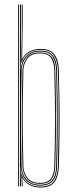

<svg xmlns="http://www.w3.org/2000/svg" viewBox="-20 -820 330 845"><path d="M60 0V-800H64V0ZM68 0V-800H72V-608.5L71.2 -513.5H72.2Q73.8 -551.8 96.6 -574.4Q119.5 -597 157.5 -597Q197 -597 213.5 -574.5Q230 -552 231 -513.8Q233 -444.5 233.8 -375.5Q234.5 -306.5 233.9 -234.8Q233.2 -163 231 -85.2Q230 -45.8 212.8 -24.4Q195.5 -3 157.5 -3Q119.8 -3 96.4 -25Q73 -47 72 -85.2H71L72 0ZM157 -7Q193 -7 209.5 -27.1Q226 -47.2 227 -85.5Q230.5 -202.5 230.2 -305.8Q230 -409 227 -513.5Q226 -546.5 211.6 -569.8Q197.2 -593 157.2 -593Q127.8 -593 110 -580.4Q92.2 -567.8 84 -549.4Q75.8 -531 75.2 -513.5Q73.2 -435 72.6 -366.1Q72 -297.2 72.6 -229.1Q73.2 -161 75 -84.5Q75.5 -67.8 83.6 -49.8Q91.8 -31.8 109.6 -19.4Q127.5 -7 157 -7ZM156.8 -11Q115.2 -11 97.5 -35.2Q79.8 -59.5 79 -85.5Q77 -159.8 76.2 -229.9Q75.5 -300 76.2 -369.9Q77 -439.8 79 -513.5Q79.8 -539 97 -564Q114.2 -589 156.8 -589Q188.8 -589 205.4 -570.9Q222 -552.8 223 -513.5Q225.2 -438.8 225.9 -369.5Q226.5 -300.2 225.9 -230.8Q225.2 -161.2 223 -85.5Q222 -52.2 207.5 -31.6Q193 -11 156.8 -11ZM156.5 -15Q190.5 -15 204.2 -34.4Q218 -53.8 219 -85.8Q222.2 -197.8 222.2 -298.8Q222.2 -399.8 219 -513.5Q218 -545.5 204.4 -565.2Q190.8 -585 156.5 -585Q117 -585 100.4 -561.8Q83.8 -538.5 83 -513.5Q81 -438.2 80.2 -369.1Q79.5 -300 80.2 -230.8Q81 -161.5 83 -85.8Q83.8 -61 100.4 -38Q117 -15 156.5 -15ZM158 5.2Q130.8 5.2 109.4 -6.2Q88 -17.8 78.8 -37.2H77.8L79.5 -4.8L80 0H76L73.2 -57.5H74.2Q79 -32.8 101.5 -15.8Q124 1.2 157.8 1.2Q201 1.2 217.4 -23Q233.8 -47.2 234.8 -84.8Q237 -165.5 237.8 -234Q238.5 -302.5 237.9 -369.9Q237.2 -437.2 234.8 -513.8Q233.8 -549 218.2 -574.9Q202.8 -600.8 158 -600.8Q129 -600.8 106.2 -587.1Q83.5 -573.5 75.2 -543.5H73.5L75.8 -668.5V-800H79.8V-717L77.5 -560.2H78.5Q88 -582.8 110.2 -593.8Q132.5 -604.8 158 -604.8Q202.2 -604.8 220 -579.8Q237.8 -554.8 238.8 -513.8Q241 -437 241.8 -368.8Q242.5 -300.5 241.9 -231.8Q241.2 -163 238.8 -84.8Q237.5 -43.8 219.8 -19.2Q202 5.2 158 5.2Z"/></svg>

Font: Big Shoulders Inline Display Thin Thin
Style: Regular
Weight: 250
Version: Version 2.002